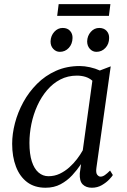

<svg xmlns="http://www.w3.org/2000/svg" viewBox="-20 -870 596 900"><path d="M432 -84Q428.5 -59.5 435.8 -50.8Q443 -42 451 -42Q461 -42 471.5 -49.2Q482 -56.5 496 -70.5L509 -49.5Q505.5 -43 492 -28.8Q478.5 -14.5 457.5 -2.2Q436.5 10 410.5 10Q383.5 10 367.8 -5.5Q352 -21 354 -57.5L360 -101Q342 -74 318.5 -48.5Q295 -23 264.2 -6.5Q233.5 10 193.5 10Q142 10 107.2 -16.2Q72.5 -42.5 54.8 -89Q37 -135.5 37 -196Q37 -242.5 50.2 -293.2Q63.5 -344 89.5 -391.5Q115.5 -439 153.8 -477.2Q192 -515.5 242.2 -538Q292.5 -560.5 354 -560.5Q376 -560.5 401.8 -554.8Q427.5 -549 448 -539.5L499 -559ZM413 -491.5Q399 -504 380.5 -509.8Q362 -515.5 340.5 -515.5Q297.5 -515.5 262.5 -497.2Q227.5 -479 200.5 -447.2Q173.5 -415.5 155 -374.8Q136.5 -334 127.2 -289Q118 -244 118 -200Q118 -148 129.2 -113.2Q140.5 -78.5 160.8 -61.2Q181 -44 207 -44Q235.5 -44 259.8 -55.5Q284 -67 304.5 -85.2Q325 -103.5 341 -124.5Q357 -145.5 368 -165.5ZM260.5 -627Q242.5 -627 229.5 -641Q216.5 -655 217 -676.5Q218 -702.5 234.5 -720.8Q251 -739 274 -739Q296 -739 308.2 -725.5Q320.5 -712 320 -692Q319.5 -664 302.5 -645.5Q285.5 -627 260.5 -627ZM432 -627Q414 -627 401.2 -641Q388.5 -655 388.5 -676.5Q389.5 -702.5 405.8 -720.8Q422 -739 445 -739Q467 -739 479.5 -725.5Q492 -712 491.5 -692Q491.5 -664 474.2 -645.5Q457 -627 432 -627ZM255 -850.5H497.5L490.5 -795.5H248Z"/></svg>

Font: Merriweather 36pt Light
Style: Italic
Weight: 300
Italic angle: -7.8°
Version: Version 2.101